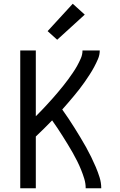

<svg xmlns="http://www.w3.org/2000/svg" viewBox="-20 -1004 640 1024"><path d="M88 0V-735H171V-384Q171 -384 171 -384Q171 -384 171 -384Q187 -400 202 -415.5Q217 -431 231.5 -447Q246 -463 260.5 -479Q275 -495 289 -512Q303 -529 317 -546Q331 -563 343.5 -580.5Q356 -598 368.5 -616Q381 -634 391.5 -653Q402 -672 411 -692.5Q420 -713 420 -735H512Q512 -711 502.5 -689Q493 -667 482 -646.5Q471 -626 458 -606Q445 -586 431.5 -566.5Q418 -547 403.5 -528.5Q389 -510 374 -492Q359 -474 343.5 -456Q328 -438 312 -420Q329 -396 345.5 -371.5Q362 -347 377.5 -322Q393 -297 408.5 -271.5Q424 -246 438.5 -220Q453 -194 466 -167.5Q479 -141 490.5 -114Q502 -87 511 -58.5Q520 -30 520 0H437Q437 -26 429.5 -50.5Q422 -75 412.5 -98.5Q403 -122 391.5 -145Q380 -168 367.5 -190Q355 -212 341.5 -234Q328 -256 314.5 -277.5Q301 -299 287 -320Q273 -341 258 -362Q237 -340 215 -318.5Q193 -297 171 -276V0ZM285 -792 234 -838 368 -984 432 -926Z"/></svg>

Font: Zed Sans Extended
Style: Regular
Weight: 400
Width: 7
Designer: Belleve Invis
Foundry: Belleve Invis
Version: Version 1.0.0; ttfautohint (v1.8.4)